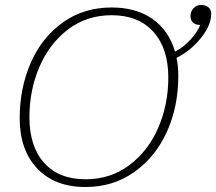

<svg xmlns="http://www.w3.org/2000/svg" viewBox="-20 -740 867 770"><path d="M688 -508Q695 -476 695 -433Q695 -313 649.5 -212Q604 -111 519 -50.5Q434 10 323 10Q200 10 129.5 -64Q59 -138 59 -266Q59 -387 103.5 -488.5Q148 -590 232 -650Q316 -710 428 -710Q526 -710 591.5 -664Q657 -618 682 -533Q714 -549 742.5 -579.5Q771 -610 783 -640Q764 -640 754 -649.5Q744 -659 744 -675Q744 -694 756 -707Q768 -720 788 -720Q804 -720 815.5 -711Q827 -702 827 -685Q827 -638 785 -586.5Q743 -535 688 -508ZM655 -429Q655 -546 595 -612.5Q535 -679 428 -679Q328 -679 253 -622Q178 -565 138 -471.5Q98 -378 98 -270Q98 -153 157 -87Q216 -21 323 -21Q423 -21 498.5 -77.5Q574 -134 614.5 -227.5Q655 -321 655 -429Z"/></svg>

Font: Thasadith
Style: Italic
Weight: 400
Italic angle: -9°
Designer: Cadson Demak Co.,Ltd.
Foundry: Cadson Demak Co.,Ltd.
Version: Version 1.000; ttfautohint (v1.6)